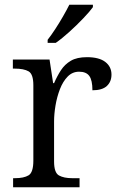

<svg xmlns="http://www.w3.org/2000/svg" viewBox="-20 -786 503 806"><path d="M35 0V-38H43Q80 -38 100 -50Q120 -62 120 -112V-428Q120 -475 100 -486.5Q80 -498 41 -498H34V-536H188L203 -437H207Q220 -467 236 -491.5Q252 -516 277.5 -531Q303 -546 345 -546Q396 -546 422 -526Q448 -506 448 -473Q448 -443 428.5 -425Q409 -407 368 -407Q368 -449 355 -467Q342 -485 312 -485Q284 -485 264 -464.5Q244 -444 231.5 -411.5Q219 -379 213 -343Q207 -307 207 -276V-108Q207 -61 227.5 -49.5Q248 -38 283 -38H314V0ZM180 -619Q195 -638 212 -664Q229 -690 244.5 -717Q260 -744 271 -766H370V-756Q358 -739 330.5 -710Q303 -681 271.5 -652.5Q240 -624 214 -606H180Z"/></svg>

Font: Noto Serif Hentaigana
Style: Regular
Weight: 400
Designer: Kazuhiro Yamada
Foundry: nipponia
Version: Version 1.000; ttfautohint (v1.8.4.7-5d5b)